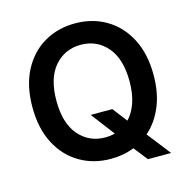

<svg xmlns="http://www.w3.org/2000/svg" viewBox="-115 -848 1006 1023"><g transform="rotate(-15 388.0 -337.0)"><path d="M721.6 -363.6Q721.6 -264.9 690 -189.8Q658.4 -114.7 603.3 -66.8L704.2 62.5H576.3L516.3 -13.8Q456.7 9.9 387.4 9.9Q291.9 9.9 216.3 -34.6Q140.6 -79.2 96.9 -162.8Q53.3 -246.4 53.3 -363.6Q53.3 -481.2 96.9 -564.8Q140.6 -648.4 216.3 -692.8Q291.9 -737.2 387.4 -737.2Q483 -737.2 558.4 -692.8Q633.9 -648.4 677.7 -564.8Q721.6 -481.2 721.6 -363.6ZM342.7 -244.3H462L523.8 -164.1Q554.7 -196.4 571.9 -246.4Q589.1 -296.5 589.1 -363.6Q589.1 -487.9 532.8 -553.4Q476.6 -619 387.4 -619Q298.7 -619 242.2 -553.4Q185.7 -487.9 185.7 -363.6Q185.7 -239.7 242.2 -174Q298.7 -108.3 387.4 -108.3Q415.5 -108.3 441.1 -115.1Z"/></g></svg>

Font: Inter UI Semi Bold
Style: Regular
Weight: 600
Designer: Rasmus Andersson
Foundry: rsms
Version: 3.2;8d6f07862